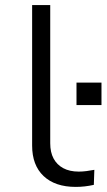

<svg xmlns="http://www.w3.org/2000/svg" viewBox="-20 -725 418 753"><path d="M277 8Q196 8 151 -34.5Q106 -77 106 -154V-705H177V-163Q177 -128 190 -103.5Q203 -79 228 -65.5Q253 -52 289 -52Q303 -52 319 -54Q335 -56 350 -59L348 0Q330 4 312.5 6Q295 8 277 8ZM280 -313V-401H378V-313Z"/></svg>

Font: Nunito Sans 10pt Expanded Light
Style: Regular
Weight: 300
Width: 7
Designer: Vernon Adams
Foundry: Vernon Adams
Version: Version 3.101;gftools[0.9.27]